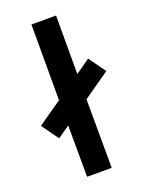

<svg xmlns="http://www.w3.org/2000/svg" viewBox="-136 -771 626 836"><g transform="rotate(-20 177.5 -353.0)"><path d="M118 -238 62 -199 6 -277 118 -355V-706H232V-435L299 -482L355 -404L232 -318L233 0H119Z"/></g></svg>

Font: Panefresco 800wt
Style: Regular
Weight: 800
Designer: Campivisivi
Foundry: Campivisivi & Chank Co
Version: Version 1.001